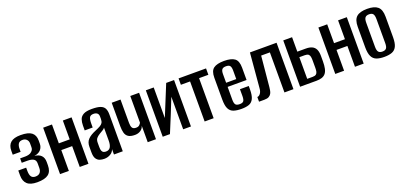

<svg xmlns="http://www.w3.org/2000/svg" viewBox="9 -1211 4048 1924"><g transform="rotate(-20 2033.5 -248.5)"><path d="M188 -1Q115 -1 81.5 -32.5Q48 -64 48 -123V-177H132V-144Q132 -102 145.5 -81.5Q159 -61 191 -61Q222 -61 238.5 -79Q255 -97 255 -130V-179Q255 -211 232.5 -224.5Q210 -238 168 -238H107V-285H163Q181 -285 200 -290Q219 -295 229 -305Q240 -314 246 -324.5Q252 -335 252 -353V-392Q252 -418 235.5 -434.5Q219 -451 193 -451Q160 -451 147 -430.5Q134 -410 134 -377V-345H50V-387Q50 -444 83.5 -473.5Q117 -503 190 -503Q271 -503 307 -475Q343 -447 343 -390V-358Q343 -320 320 -293Q297 -266 250 -259Q296 -255 320.5 -230Q345 -205 345 -161V-125Q345 -60 308 -30.5Q271 -1 188 -1Z M429 0V-495H523V-294H639V-495H732V0H639V-222H523V0Z M900 8Q875 8 852.5 1Q830 -6 814.5 -28.5Q799 -51 799 -98V-157Q799 -206 827.5 -235.5Q856 -265 913 -288Q946 -302 965.5 -313Q985 -324 994 -339Q1003 -354 1003 -380V-405Q1003 -424 995.5 -434Q988 -444 976.5 -448.5Q965 -453 950 -453Q917 -453 906.5 -433Q896 -413 896 -369V-327H811V-378Q811 -415 821 -443.5Q831 -472 861 -488.5Q891 -505 950 -505Q1011 -505 1042.5 -493Q1074 -481 1086 -456.5Q1098 -432 1098 -394V0H1004V-57Q994 -26 964.5 -9Q935 8 900 8ZM939 -55Q973 -55 987.5 -79.5Q1002 -104 1002 -148V-287Q995 -275 977 -265Q959 -255 942 -244Q917 -229 904 -212.5Q891 -196 891 -167V-120Q891 -93 897.5 -78.5Q904 -64 915.5 -59.5Q927 -55 939 -55Z M1364 0V-176Q1357 -147 1331 -129.5Q1305 -112 1270 -112Q1224 -112 1200 -128Q1176 -144 1168 -174Q1160 -204 1160 -245V-495H1254V-244Q1254 -211 1264.5 -193.5Q1275 -176 1305 -176Q1328 -176 1340.5 -187.5Q1353 -199 1358 -211V-495H1452V0Z M1524 0V-495H1608V-169L1741 -495H1825V0H1742V-347Q1707 -260 1672.5 -173.5Q1638 -87 1601 0Z M1971 0V-427H1873V-495H2166V-427H2067V0Z M2363 8Q2312 8 2278.5 -3.5Q2245 -15 2228.5 -48Q2212 -81 2212 -147V-379Q2212 -451 2248 -477.5Q2284 -504 2360 -504Q2436 -504 2472 -477.5Q2508 -451 2508 -379V-247H2306V-110Q2306 -73 2317.5 -58Q2329 -43 2362 -43Q2392 -43 2403 -57.5Q2414 -72 2414 -110V-183H2508V-148Q2508 -83 2491.5 -49Q2475 -15 2443 -3.5Q2411 8 2363 8ZM2306 -291H2414V-383Q2414 -417 2403 -432Q2392 -447 2360 -447Q2329 -447 2317.5 -432Q2306 -417 2306 -383Z M2551 0V-50Q2570 -50 2585 -71Q2600 -92 2602 -126L2634 -495H2918V0H2822V-427H2729L2698 -100Q2696 -86 2693.5 -68.5Q2691 -51 2682.5 -35.5Q2674 -20 2657 -10Q2640 0 2609 0Z M2989 0V-494H3083V-340H3175Q3213 -340 3239 -328Q3265 -316 3278 -289.5Q3291 -263 3291 -219V-163Q3291 -116 3284 -84.5Q3277 -53 3261.5 -34.5Q3246 -16 3221.5 -8Q3197 0 3163 0ZM3083 -50H3141Q3166 -50 3178 -59.5Q3190 -69 3193.5 -86Q3197 -103 3197 -125V-204Q3197 -226 3194 -243.5Q3191 -261 3179.5 -271Q3168 -281 3141 -281H3083Z M3364 0V-495H3458V-294H3574V-495H3667V0H3574V-222H3458V0Z M3886 8Q3837 8 3803.5 -4.5Q3770 -17 3753.5 -51Q3737 -85 3737 -149V-367Q3737 -442 3773 -473Q3809 -504 3886 -504Q3962 -504 3998 -473.5Q4034 -443 4034 -367V-149Q4034 -85 4017.5 -51Q4001 -17 3968 -4.5Q3935 8 3886 8ZM3886 -49Q3915 -49 3927.5 -64.5Q3940 -80 3940 -120V-375Q3940 -414 3928 -430Q3916 -446 3886 -446Q3857 -446 3844 -430.5Q3831 -415 3831 -375V-120Q3831 -80 3844 -64.5Q3857 -49 3886 -49Z"/></g></svg>

Font: Alumni Sans SemiBold
Style: Regular
Weight: 600
Designer: Robert E. Leuschke
Foundry: Robert E. Leuschke
Version: Version 1.018